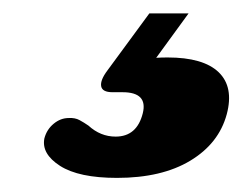

<svg xmlns="http://www.w3.org/2000/svg" viewBox="-20 -28 357 279"><path d="M197 -8.5H254L207 56Q214.5 55.5 223.5 55.5Q275.5 55.5 297.8 77Q320 98.5 309.5 138Q298 180.5 256.5 205.5Q215 230.5 150 230.5Q94.5 230.5 67.2 213Q40 195.5 44.5 173Q48 160 58 151.8Q68 143.5 80 143.5Q89 143 95.5 146.5Q102 150 108.5 154.5Q126 170.5 148 170.5Q179 170.5 187.5 136.5Q195 106 158 106H143.5Q128.5 106 127 97.2Q125.5 88.5 136 74.5Z"/></svg>

Font: Fraunces 9pt S050 Black
Style: Italic
Weight: 900
Italic angle: -16°
Version: Version 1.000; ttfautohint (v1.8.3)